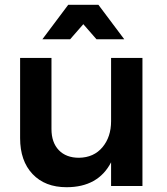

<svg xmlns="http://www.w3.org/2000/svg" viewBox="-20 -777 696 802"><path d="M575 -535V0H444V-99Q390 5 258 5Q168 5 116 -50Q64 -105 64 -200V-535H195V-238Q195 -182 225.5 -150Q256 -118 310 -118Q372 -119 408 -162Q444 -205 444 -271V-535ZM499 -613H383L328 -676L273 -613H157L265 -757H391Z"/></svg>

Font: Gontserrat Medium
Style: Regular
Weight: 500
Designer: Julieta Ulanovsky
Foundry: Julieta Ulanovsky
Version: Version 6.001